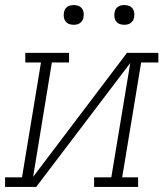

<svg xmlns="http://www.w3.org/2000/svg" viewBox="-35 -739 655 759"><path d="M-15 0V-38H52L127 -492H65V-530H238V-492H170L96 -40L467 -530H591V-492H523L448 -38H511V0H337V-38H405L480 -490L108 0ZM456 -641Q447 -641 438.5 -644Q430 -647 424.5 -654Q419 -661 417.5 -670.5Q416 -680 418 -690Q419 -696 422 -702Q425 -708 431 -712Q437 -716 443.5 -717.5Q450 -719 456 -719Q466 -719 474.5 -716Q483 -713 488.5 -706Q494 -699 495.5 -689.5Q497 -680 495 -670Q494 -664 490.5 -658Q487 -652 481.5 -648Q476 -644 469.5 -642.5Q463 -641 456 -641ZM256 -641Q247 -641 238.5 -644Q230 -647 224.5 -654Q219 -661 217.5 -670.5Q216 -680 218 -690Q219 -696 222 -702Q225 -708 231 -712Q237 -716 243.5 -717.5Q250 -719 256 -719Q266 -719 274.5 -716Q283 -713 288.5 -706Q294 -699 295.5 -689.5Q297 -680 295 -670Q294 -664 290.5 -658Q287 -652 281.5 -648Q276 -644 269.5 -642.5Q263 -641 256 -641Z"/></svg>

Font: Iosevka Curly Slab XLtExObl
Style: Regular
Weight: 200
Width: 7
Italic angle: -9°
Monospace: yes
Designer: Belleve Invis
Foundry: Belleve Invis
Version: Version 11.0.0; ttfautohint (v1.8.3)